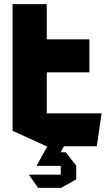

<svg xmlns="http://www.w3.org/2000/svg" viewBox="-20 -710 513 932"><path d="M206 0 41 -75V-690H207V-519H414V-359H207V-160H473V-159L450 0H290V1L274 29H299L350 94V161L276 202H165L121 139V138H275V95H158V94L210 0Z"/></svg>

Font: Foldit Thin
Style: Bold
Weight: 700
Version: Version 1.003